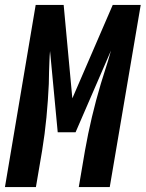

<svg xmlns="http://www.w3.org/2000/svg" viewBox="-39 -755 588 775"><path d="M-19 0 105 -735H218L253 -358L416 -735H529L404 0H279L304 -147Q316 -215 332 -282.5Q348 -350 368 -417L383 -465Q390 -486 396.5 -507.5Q403 -529 409 -551L266 -221H194L163 -549Q161 -528 160.5 -507.5Q160 -487 159 -466L158 -416Q155 -349 148.5 -281.5Q142 -214 131 -147L106 0Z"/></svg>

Font: iosevka_custom_sans_ss08 XBd
Style: Italic
Weight: 800
Italic angle: -10°
Designer: Belleve Invis
Foundry: Belleve Invis
Version: Version 10.3.0; ttfautohint (v1.8.3)